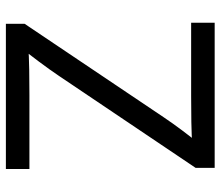

<svg xmlns="http://www.w3.org/2000/svg" viewBox="-70 -698 768 669"><g transform="rotate(90 314.5 -364.0)"><path d="M63.5 0V-65.4L388.7 -549.3Q410.6 -582 435.5 -615Q460.4 -647.9 485.4 -680.2L495.6 -649.9Q450.7 -647 405.3 -646.2Q359.9 -645.5 314.9 -645.5H59.6V-727.5H565.4V-661.1L245.1 -185.1Q221.7 -150.4 195.6 -115.7Q169.4 -81.1 143.6 -47.4L133.3 -77.6Q178.2 -80.6 222.9 -81.3Q267.6 -82 312.5 -82H569.3V0Z"/></g></svg>

Font: Inter Variable LoSnoCo
Style: Regular
Weight: 400
Designer: Rasmus Andersson
Foundry: rsms
Version: Version 4.000;git-a52131595; featfreeze: case,dlig,ss01,ss02